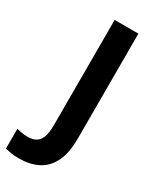

<svg xmlns="http://www.w3.org/2000/svg" viewBox="-305 -781 867 1057"><g transform="rotate(30 128.5 -252.0)"><path d="M14.6 210Q-14.4 210 -36.2 206.5Q-58 203 -74 199V73Q-58.2 77 -40.5 80Q-22.7 83 -3 83Q23 83 44.5 73Q66 63 78 35Q90 7 90 -45V-714H241V-46Q241 46 212.5 102.5Q184 159 133.2 184.5Q82.4 210 14.6 210Z"/></g></svg>

Font: Noto Sans Myanmar
Style: Regular
Weight: 400
Designer: Monotype Design Team
Foundry: Monotype Imaging Inc.
Version: Version 2.107